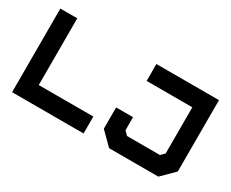

<svg xmlns="http://www.w3.org/2000/svg" viewBox="-104 -1046 1672 1392"><g transform="rotate(30 731.5 -350.0)"><path d="M70 0V-700H211.5V-141.5H668.5V0ZM882 0 778.5 -103V-281.5H920V-172L950.5 -141.5H1226L1256.5 -172V-558.5H874V-700H1398V-103L1294.5 0Z"/></g></svg>

Font: Tourney Expanded Black
Style: Regular
Weight: 900
Width: 7
Designer: Tyler Finck
Foundry: Etcetera Type Co
Version: Version 1.010; ttfautohint (v1.8.3)